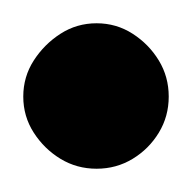

<svg xmlns="http://www.w3.org/2000/svg" viewBox="-32 -1013 165 165"><g transform="rotate(-90 50.5 -930.5)"><path d="M-12 -930Q-12 -913 -3.5 -899Q5 -885 19 -876.5Q33 -868 50 -868Q67 -868 81 -876.5Q95 -885 104 -899Q113 -913 113 -930Q113 -947 104 -961Q95 -975 81 -984Q67 -993 50 -993Q33 -993 19 -984Q5 -975 -3.5 -961Q-12 -947 -12 -930Z"/></g></svg>

Font: Linefont Medium
Style: Regular
Weight: 500
Monospace: yes
Version: Version 3.002;gftools[0.9.33]